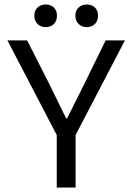

<svg xmlns="http://www.w3.org/2000/svg" viewBox="-20 -836 590 856"><path d="M133 -766Q133 -743 147.5 -729Q162 -715 184 -715Q206 -715 220 -729Q234 -743 234 -766Q234 -789 220 -802.5Q206 -816 184 -816Q162 -816 147.5 -802.5Q133 -789 133 -766ZM316 -766Q316 -743 330.5 -729Q345 -715 367 -715Q389 -715 403 -729Q417 -743 417 -766Q417 -789 403 -802.5Q389 -816 367 -816Q345 -816 330.5 -802.5Q316 -789 316 -766ZM317 0V-234L537 -656H451L356 -462Q337 -424 318 -386Q299 -348 279 -308H275Q255 -348 237 -385.5Q219 -423 200 -461L101 -656H13L233 -234V0Z"/></svg>

Font: Codetta
Style: Regular
Weight: 400
Italic angle: -11°
Designer: Ulrich Proeller
Foundry: PROSA GmbH
Version: Version 2.00;September 29, 2018;FontCreator 11.5.0.2427 64-b